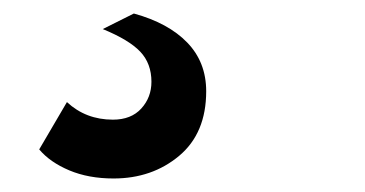

<svg xmlns="http://www.w3.org/2000/svg" viewBox="-20 -49 540 284"><path d="M132 -6 178 -29Q229 -15 257 14Q285 43 285 86Q285 148 245 181.5Q205 215 148 215Q111 215 82.5 203Q54 191 38 172L79 102Q107 128 147 128Q174 128 189 111.5Q204 95 204 72Q204 45 187.5 27.5Q171 10 132 -6Z"/></svg>

Font: Prodigy Sans SemiBold
Style: Italic
Weight: 600
Italic angle: -13°
Designer: Wei Huang
Foundry: Wei Huang
Version: Version 1.003; ttfautohint (v1.8.3)